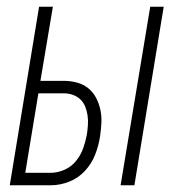

<svg xmlns="http://www.w3.org/2000/svg" viewBox="-20 -550 540 570"><path d="M338 0 426 -530H466L379 0ZM9 0 96 -530H137L100 -310H169Q189 -310 208 -305Q227 -300 241.5 -288.5Q256 -277 265 -260Q274 -243 278 -224Q282 -205 281 -185Q280 -165 277 -145Q273 -118 262.5 -91Q252 -64 232 -42.5Q212 -21 185 -10.5Q158 0 131 0ZM131 -37Q151 -37 171.5 -46Q192 -55 206 -72.5Q220 -90 227 -110Q234 -130 238 -151Q240 -165 241 -179Q242 -193 240 -207Q238 -221 233 -233.5Q228 -246 218.5 -255Q209 -264 196 -268.5Q183 -273 169 -273H94L55 -37Z"/></svg>

Font: Iosevka Curly XLtObl
Style: Regular
Weight: 200
Italic angle: -9°
Monospace: yes
Designer: Belleve Invis
Foundry: Belleve Invis
Version: Version 11.1.0; ttfautohint (v1.8.3)